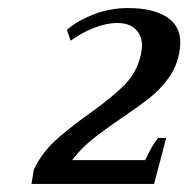

<svg xmlns="http://www.w3.org/2000/svg" viewBox="-20 -730 467 476"><path d="M64 -310Q84 -351 116 -380.5Q148 -410 201 -448Q259 -489 290 -521Q321 -553 330 -598Q332 -612 332 -617Q332 -642 316 -657.5Q300 -673 271 -673Q245 -673 214.5 -661.5Q184 -650 155 -629L146 -656Q169 -677 210 -693.5Q251 -710 298 -710Q358 -710 392.5 -688.5Q427 -667 427 -624Q427 -612 424 -597Q417 -562 396.5 -534.5Q376 -507 350.5 -487Q325 -467 281 -437Q234 -405 207 -383Q180 -361 159 -333H340Q356 -368 372 -388H392L362 -274H58Z"/></svg>

Font: Trirong Medium
Style: Italic
Weight: 500
Italic angle: -12°
Designer: Katatrad Team
Foundry: CadsonDemak
Version: Version 1.001